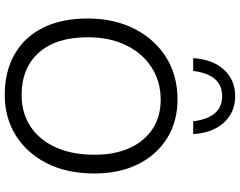

<svg xmlns="http://www.w3.org/2000/svg" viewBox="-121 -882 1011 809"><g transform="rotate(90 384.5 -477.5)"><path d="M380 8Q281 8 208.5 -33.5Q136 -75 97 -153Q58 -231 58 -342Q58 -453 101.5 -538.5Q145 -624 221.5 -672Q298 -720 399 -720Q492 -720 562.5 -676Q633 -632 672 -553.5Q711 -475 711 -369Q711 -254 668 -169.5Q625 -85 550.5 -38.5Q476 8 380 8ZM380 -63Q455 -63 511.5 -99.5Q568 -136 600 -205Q632 -274 632 -371Q632 -456 603.5 -518.5Q575 -581 523 -615Q471 -649 400 -649Q323 -649 263.5 -610.5Q204 -572 170.5 -503Q137 -434 137 -342Q137 -208 202 -135.5Q267 -63 380 -63ZM491 -786Q476 -908 385 -908Q294 -908 279 -786H225Q230 -868 273.5 -915.5Q317 -963 385 -963Q453 -963 496.5 -915.5Q540 -868 545 -786Z"/></g></svg>

Font: LivvicRegular
Style: Regular
Weight: 400
Designer: Jacques Le Bailly, Baron von Fonthausen
Version: Version 1.001; ttfautohint (v1.8.2)